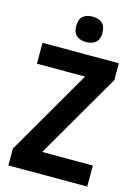

<svg xmlns="http://www.w3.org/2000/svg" viewBox="-136 -1003 776 1077"><g transform="rotate(15 252.0 -464.5)"><path d="M481.4 0H23.4V-98.1L310.1 -592.8H30.3V-713.9H473.6V-616.2L187 -122.1H481.4ZM264.6 -928.7Q299.8 -928.7 320.3 -911.4Q340.8 -894 340.8 -854.5Q340.8 -815.9 319.8 -798.6Q298.8 -781.2 264.6 -781.2Q230.5 -781.2 209.5 -798.6Q188.5 -815.9 188.5 -854.5Q188.5 -894.5 209 -911.6Q229.5 -928.7 264.6 -928.7Z"/></g></svg>

Font: Open Sans SemiCondensed
Style: Bold
Weight: 700
Width: 4
Designer: Monotype Design Team
Foundry: Monotype Imaging Inc.
Version: Version 3.003